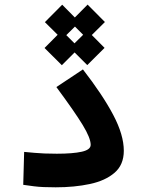

<svg xmlns="http://www.w3.org/2000/svg" viewBox="-20 -799 626 823"><path d="M218.8 3.9Q188.5 3.9 167 2.9Q145.5 2 125.5 -0.5Q105.5 -2.9 79.6 -6.8L83.5 -147.9Q108.9 -145.5 128.7 -143.8Q148.4 -142.1 170.7 -141.1Q192.9 -140.1 223.6 -140.1Q292.5 -140.1 330.6 -148.7Q368.7 -157.2 368.7 -178.2Q368.7 -207 334.7 -262.9Q300.8 -318.8 221.7 -425.8L335.4 -501.5Q419.9 -392.6 465.3 -306.6Q510.7 -220.7 510.7 -152.8Q510.7 -92.8 471.2 -58.6Q431.6 -24.4 365.5 -10.3Q299.3 3.9 218.8 3.9ZM245.1 -519.5 170.9 -593.3 227.1 -649.9 172.4 -704.1 246.6 -778.8 300.8 -724.1 355.5 -779.3 429.7 -704.6 373.5 -648.9 428.2 -593.8 354 -520 299.8 -574.2ZM299.3 -613.3 336.4 -649.9 301.3 -685.1 264.2 -648.4Z"/></svg>

Font: Cascadia Mono PL
Style: Bold
Weight: 700
Monospace: yes
Designer: Aaron Bell
Foundry: Saja Typeworks
Version: Version 2404.023; ttfautohint (v1.8.4)